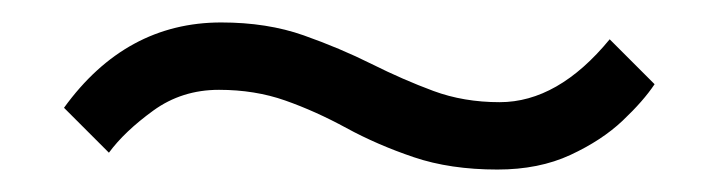

<svg xmlns="http://www.w3.org/2000/svg" viewBox="-20 -471 640 171"><path d="M423 -320Q381 -320 348.5 -331Q316 -342 288.5 -357Q261 -372 234 -381.5Q207 -391 175 -391Q142 -391 116.5 -372.5Q91 -354 77 -335L37 -375Q92 -451 177 -451Q218 -451 250.5 -439.5Q283 -428 311 -414Q339 -400 366 -390Q393 -380 425 -380Q477 -380 523 -436L563 -396Q553 -381 534.5 -363.5Q516 -346 488 -333Q460 -320 423 -320Z"/></svg>

Font: Tanohe Sans
Style: Regular
Weight: 400
Designer: Village Type and Design LLC & Cristiano Sobral
Foundry: Cooper Hewitt Smithsonian Design Museum
Version: Version 1.00;September 29, 2021;FontCreator 13.0.0.2655 64-b